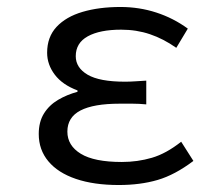

<svg xmlns="http://www.w3.org/2000/svg" viewBox="-20 -518 640 550"><path d="M320 12Q249 12 197.5 -5.5Q146 -23 118.5 -56Q91 -89 91 -134Q91 -169 106 -193Q121 -217 146.5 -232Q172 -247 202 -255V-259Q159 -275 137 -304Q115 -333 115 -367Q115 -412 142 -441Q169 -470 216.5 -484Q264 -498 325 -498Q379 -498 428 -482Q477 -466 518 -436L485 -381Q448 -407 409.5 -420Q371 -433 327 -433Q266 -433 231.5 -414Q197 -395 197 -357Q197 -324 231 -304Q265 -284 338 -284Q352 -284 366.5 -285Q381 -286 399 -287V-219Q378 -221 359.5 -221Q341 -221 323 -221Q248 -221 210.5 -201.5Q173 -182 173 -141Q173 -101 211.5 -77.5Q250 -54 329 -54Q374 -54 415 -66Q456 -78 499 -112L534 -57Q481 -17 431.5 -2.5Q382 12 320 12Z"/></svg>

Font: Source Code Pro
Style: Regular
Weight: 400
Monospace: yes
Designer: Paul D. Hunt, Teo Tuominen
Foundry: Adobe Systems Incorporated
Version: Version 1.018;hotconv 1.0.116;makeotfexe 2.5.65601